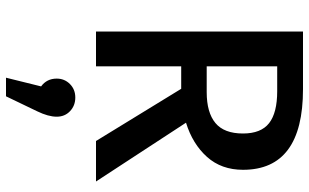

<svg xmlns="http://www.w3.org/2000/svg" viewBox="-215 -515 1030 640"><g transform="rotate(90 300.0 -195.0)"><path d="M389 -300 585 0H450L276 -284H201V0H85V-690H277Q546 -690 546 -490Q546 -418 503 -370Q460 -322 389 -300ZM284 -604H201V-369H287Q355 -369 390 -398Q425 -427 425 -490Q425 -550 390.5 -577Q356 -604 284 -604ZM369 131Q369 159 351 196L301 300H239L268 183Q242 164 242 131Q242 105 260 87Q278 69 305 69Q332 69 350.5 86.5Q369 104 369 131Z"/></g></svg>

Font: Fira Mono Medium
Style: Regular
Weight: 500
Designer: Carrois Corporate & Edenspiekermann AG
Foundry: Carrois Corporate GbR & Edenspiekermann AG
Version: Version 3.206